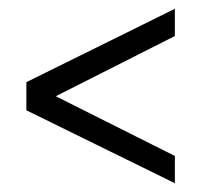

<svg xmlns="http://www.w3.org/2000/svg" viewBox="-20 -459 466 437"><path d="M378 -104 107 -240 378 -377V-439L40 -272V-208L378 -42Z"/></svg>

Font: Cambay Devanagari
Style: Regular
Weight: 400
Designer: Pooja Saxena
Foundry: Pooja Saxena
Version: Version 1.180;PS 001.180;hotconv 1.0.70;makeotf.lib2.5.58329